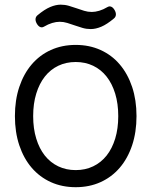

<svg xmlns="http://www.w3.org/2000/svg" viewBox="-20 -780 640 811"><path d="M43 -289.6Q43 -357.4 61.5 -412.8Q80.1 -468.3 113.8 -507.8Q147.5 -547.4 194.8 -568.8Q242.2 -590.3 299.8 -590.3Q357.4 -590.3 404.8 -568.8Q452.1 -547.4 485.8 -507.8Q519.5 -468.3 538.1 -412.8Q556.6 -357.4 556.6 -289.6Q556.6 -221.7 538.1 -166.3Q519.5 -110.8 485.8 -71.5Q452.1 -32.2 404.8 -10.7Q357.4 10.7 299.8 10.7Q242.2 10.7 194.8 -10.7Q147.5 -32.2 113.8 -71.5Q80.1 -110.8 61.5 -166.3Q43 -221.7 43 -289.6ZM120.1 -289.6Q120.1 -236.8 133.1 -194.6Q146 -152.3 169.4 -122.8Q192.9 -93.3 226.1 -77.4Q259.3 -61.5 299.8 -61.5Q340.3 -61.5 373.5 -77.4Q406.7 -93.3 430.2 -122.8Q453.6 -152.3 466.6 -194.6Q479.5 -236.8 479.5 -289.6Q479.5 -342.3 466.6 -384.5Q453.6 -426.8 430.2 -456.5Q406.7 -486.3 373.5 -502.2Q340.3 -518.1 299.8 -518.1Q259.3 -518.1 226.1 -502.2Q192.9 -486.3 169.4 -456.5Q146 -426.8 133.1 -384.5Q120.1 -342.3 120.1 -289.6ZM236.3 -760.3Q254.4 -760.3 271 -755.4Q287.6 -750.5 303.7 -744.9Q319.8 -739.3 335.4 -734.4Q351.1 -729.5 367.7 -729.5Q382.3 -729.5 399.4 -734.6Q416.5 -739.7 433.6 -750Q441.9 -754.9 449.7 -751.7Q457.5 -748.5 463.9 -737.8Q470.2 -727.1 469.5 -717.5Q468.8 -708 460.9 -701.7Q431.6 -677.2 408 -667.2Q384.3 -657.2 363.3 -657.2Q345.2 -657.2 328.6 -662.1Q312 -667 295.9 -672.6Q279.8 -678.2 264.2 -683.1Q248.5 -688 231.9 -688Q217.3 -688 200.2 -682.9Q183.1 -677.7 166 -667.5Q157.7 -662.6 149.9 -665.8Q142.1 -668.9 135.7 -679.7Q129.4 -690.4 130.1 -700Q130.9 -709.5 138.7 -715.8Q168 -740.2 191.7 -750.2Q215.3 -760.3 236.3 -760.3Z"/></svg>

Font: Courier Prime
Style: Regular
Weight: 400
Designer: Alan Dague-Greene
Foundry: Quote-Unquote Apps
Version: Version 1.203